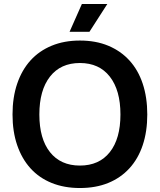

<svg xmlns="http://www.w3.org/2000/svg" viewBox="-20 -930 804 966"><path d="M382 16Q303 16 240 -9.5Q177 -35 133.5 -83Q90 -131 66.5 -199.5Q43 -268 43 -354Q43 -440 66.5 -509Q90 -578 133.5 -626Q177 -674 240 -700Q303 -726 382 -726Q462 -726 524.5 -700Q587 -674 631 -626Q675 -578 698 -509Q721 -440 721 -354Q721 -268 698 -199.5Q675 -131 631 -83Q587 -35 524.5 -9.5Q462 16 382 16ZM382 -97Q479 -97 532.5 -164.5Q586 -232 586 -354Q586 -476 532.5 -544.5Q479 -613 382 -613Q285 -613 231.5 -544.5Q178 -476 178 -354Q178 -232 231.5 -164.5Q285 -97 382 -97ZM330 -770 392 -910H520L430 -770Z"/></svg>

Font: Geist SemBd
Style: Regular
Weight: 400
Designer: Basement.studio, Andrés Briganti, Mateo Zaragoza
Foundry: Basement.studio, Vercel, Andrés Briganti, Guido Ferreyra, Mateo Zaragoza
Version: Version 1.401